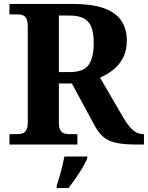

<svg xmlns="http://www.w3.org/2000/svg" viewBox="-20 -734 751 975"><path d="M28 0V-53H70Q83.7 -53 95.2 -57Q106.7 -61.1 113.8 -74Q121 -87 121 -113V-600Q121 -626.9 113.8 -639.9Q106.7 -652.9 95.2 -657Q83.7 -661 70 -661H28V-714H350Q445 -714 505.5 -693Q566 -672 595 -630.5Q624 -589 624 -529Q624 -475.6 604 -438.8Q584 -402 553 -378Q522 -354 488 -340L607 -135Q633 -92 656 -72.5Q679 -53 707 -53H711V0H678Q618 0 578 -7Q538 -14 511.5 -33.5Q485 -53 464 -90L345 -310H279V-113Q279 -87 286 -74Q293 -61 305 -57Q317 -53 330 -53H373V0ZM334.6 -368Q404.4 -368 430.2 -404.8Q456 -441.5 456 -515.1Q456 -566 444 -596.5Q432 -627 405 -641Q378.1 -655 332.9 -655H279V-368ZM268 208Q275 188 282.5 162Q290 136 296.5 109.5Q303 83 307 61H423V71Q414 92 398 119Q382 146 363.5 172.5Q345 199 328 221H268Z"/></svg>

Font: Noto Serif Thai
Style: Regular
Weight: 400
Designer: Monotype Design Team
Foundry: Monotype Imaging Inc.
Version: Version 2.001